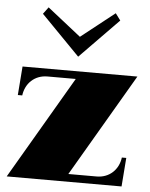

<svg xmlns="http://www.w3.org/2000/svg" viewBox="-54 -821 675 866"><g transform="rotate(5 283.0 -388.0)"><path d="M9 0H529L539 -130H519C512 -75 471 -35 413 -35H285L557 -500H37L27 -370H47C54 -425 95 -465 153 -465H281ZM108 -745 283 -566 458 -745 435 -776 283 -656 131 -776Z"/></g></svg>

Font: Sprat Condensed Black
Style: Regular
Weight: 900
Designer: Ethan Nakache
Foundry: Collletttivo
Version: Version 2.000;Glyphs 3.2 (3217)